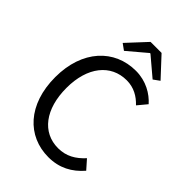

<svg xmlns="http://www.w3.org/2000/svg" viewBox="-245 -944 1061 1061"><g transform="rotate(45 285.5 -413.0)"><path d="M338 12C423 12 487 -23 539 -83L493 -135C451 -89 404 -61 341 -61C217 -61 138 -165 138 -330C138 -493 220 -595 344 -595C400 -595 443 -570 478 -533L523 -587C485 -630 423 -668 343 -668C176 -668 52 -539 52 -328C52 -114 174 12 338 12ZM182 -725 218 -699 328 -792H332L442 -699L478 -725L373 -838H287Z"/></g></svg>

Font: Giro Sans Regular
Style: Regular
Weight: 400
Designer: Paul D. Hunt
Foundry: Adobe Systems Incorporated
Version: Version 1.000;PS 1.0;hotconv 1.0.88;makeotf.lib2.5.647800